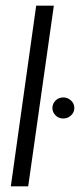

<svg xmlns="http://www.w3.org/2000/svg" viewBox="-20 -654 281 674"><path d="M18 0 107 -634H169L79 0ZM202 -238Q186 -238 175 -249Q164 -260 164 -275Q164 -290 175 -301Q186 -312 202 -312Q218 -312 229.5 -301Q241 -290 241 -275Q241 -260 229.5 -249Q218 -238 202 -238Z"/></svg>

Font: Alumni Sans
Style: Italic
Weight: 400
Italic angle: -8°
Version: Version 1.016